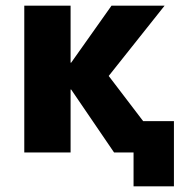

<svg xmlns="http://www.w3.org/2000/svg" viewBox="-20 -540 662 680"><path d="M232 -318 375 -520H563L365 -271L487 -111H596V120H453V0H450H384L232 -223H230V0H66V-520H230V-318Z"/></svg>

Font: M PLUS 1p ExtraBold
Style: Regular
Weight: 800
Version: Version 1.062